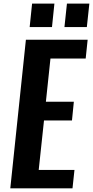

<svg xmlns="http://www.w3.org/2000/svg" viewBox="-20 -1026 507 1046"><path d="M141.6 -878.4 154.8 -1006.3H276.4L263.2 -878.4ZM331.1 -878.4 344.7 -1006.3H466.8L453.1 -878.4ZM36.1 0 121.1 -809.6H457.5L446.8 -707H254.9L230 -471.7H382.3L372.1 -369.6H219.7L190.9 -100.1H385.7L375 0Z"/></svg>

Font: Oswald
Style: Medium
Weight: 500
Designer: Vernon Adams
Foundry: Vernon Adams
Version: 3.0; ttfautohint (v0.94.23-7a4d-dirty) -l 8 -r 50 -G 150 -x 